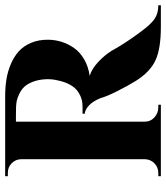

<svg xmlns="http://www.w3.org/2000/svg" viewBox="30 -670 640 740"><g transform="rotate(-90 350.0 -300.0)"><path d="M41 -600.1H348.6Q383.3 -600.1 414.1 -595.2Q444.8 -590.3 473.4 -578.1Q502 -565.9 522.2 -547.6Q542.5 -529.3 554.7 -500.7Q566.9 -472.2 566.9 -436Q566.9 -408.7 558.8 -382.8Q550.8 -356.9 534.7 -334.2Q518.6 -311.5 491 -295.4Q463.4 -279.3 427.7 -274.4Q455.1 -266.1 481.7 -241Q508.3 -215.8 524.4 -189.5Q553.7 -136.2 597.2 -78.1Q626.5 -38.1 647.7 -23.9Q668.9 -9.8 699.7 -9.8V0H615.7Q533.2 0 488.5 -20.3Q443.8 -40.5 408.7 -95.7Q389.6 -126.5 368.9 -167.7Q348.1 -209 341.8 -232.4Q330.1 -261.7 313.7 -276.9Q297.4 -292 281.7 -293.5V-301.8H307.1Q324.7 -301.8 338.9 -305.9Q353 -310.1 367.9 -320.3Q382.8 -330.6 394 -351.1Q405.3 -371.6 411.1 -401.9Q415.5 -420.4 414.6 -443.8Q413.1 -472.2 404.8 -493.4Q396.5 -514.6 385.3 -526.4Q374 -538.1 358.9 -545.4Q343.8 -552.7 332.3 -555.2Q320.8 -557.6 308.1 -558.1Q293.5 -558.6 273.9 -558.6Q254.4 -558.6 251 -558.6V-63Q251 -39.6 267.8 -24.7Q284.7 -9.8 305.7 -9.8H316.4V0H41V-9.8H53.2Q75.2 -9.8 90.6 -24.9Q106 -40 106.4 -62V-538.1Q106 -560.1 90.8 -575Q75.7 -589.8 53.7 -589.8H41Z"/></g></svg>

Font: Cinzel Bold
Style: Regular
Weight: 700
Designer: Natanael Gama
Version: Version 1.001;PS 001.001;hotconv 1.0.56;makeotf.lib2.0.21325